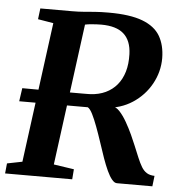

<svg xmlns="http://www.w3.org/2000/svg" viewBox="-53 -801 796 852"><g transform="rotate(5 345.0 -375.5)"><path d="M1 0 5.5 -45 73 -58.5 156 -683 87 -694.5 93 -743H234.5Q263.5 -743 286.5 -745Q309.5 -747 335.5 -749Q361.5 -751 397.5 -751Q492.5 -751 547.8 -730Q603 -709 626.8 -668.5Q650.5 -628 651 -570Q651 -509 621.2 -455.2Q591.5 -401.5 539.2 -367.2Q487 -333 418.5 -329L449.5 -337Q465 -338 482 -319.8Q499 -301.5 514.5 -274.2Q530 -247 542.5 -219.8Q555 -192.5 562 -175Q574.5 -145 584.2 -121.5Q594 -98 604 -81.2Q614 -64.5 627.8 -56Q641.5 -47.5 662.5 -47L657 0H499Q488 0 476.8 -13.5Q465.5 -27 454.5 -50.8Q443.5 -74.5 432.5 -105.5Q420.5 -140 408.8 -175.8Q397 -211.5 385.2 -243Q373.5 -274.5 362.5 -296.5Q351.5 -318.5 341 -324.5Q337 -324.5 326.8 -324.5Q316.5 -324.5 296.8 -324.5Q277 -324.5 243.2 -324.5Q209.5 -324.5 158.8 -324.5Q108 -324.5 35.5 -324.5L44 -383.5Q105 -383 150.5 -383Q196 -383 228.5 -383Q261 -383 282.8 -383Q304.5 -383 317.8 -383Q331 -383 337.8 -383.2Q344.5 -383.5 347.5 -383.5Q385 -385.5 414.8 -399.5Q444.5 -413.5 465 -438Q485.5 -462.5 495.8 -497Q506 -531.5 504.5 -575.5Q502.5 -635.5 469.2 -665.2Q436 -695 368.5 -695Q361.5 -695 349.5 -694.5Q337.5 -694 323.5 -692.8Q309.5 -691.5 296.8 -688.8Q284 -686 275.5 -682L301 -721L213 -58.5L303.5 -45L300 0Z"/></g></svg>

Font: Merriweather 24pt
Style: Bold Italic
Weight: 700
Italic angle: -7.8°
Designer: Eben Sorkin
Foundry: Eben Sorkin
Version: Version 2.101